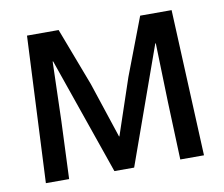

<svg xmlns="http://www.w3.org/2000/svg" viewBox="-63 -599 788 675"><g transform="rotate(-10 330.5 -261.0)"><path d="M73.4 -522.4H186.3L264.9 -315.4L330.5 -117.2H331.9L399.2 -317.2L477.4 -522.4H589.6L613.1 0H528.5L520.8 -204.8L514.6 -417.1H512.8L363.8 0H293.3L148.2 -417.1H146.4L140.2 -205.4L131.7 0H48.7Z"/></g></svg>

Font: Murecho Thin
Style: Regular
Weight: 100
Designer: Neil Summerour
Foundry: Positype
Version: Version 1.010